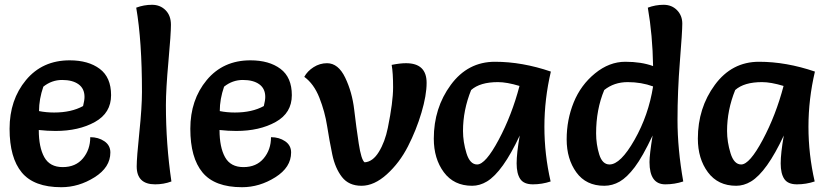

<svg xmlns="http://www.w3.org/2000/svg" viewBox="-20 -770 3460 802"><path d="M142 -227Q142 -155 165 -113.5Q188 -72 242 -72Q296 -72 326.5 -108.5Q357 -145 357 -197Q391 -197 416 -180Q441 -163 441 -133Q441 -71 375 -29.5Q309 12 236 12Q122 12 71 -49.5Q20 -111 20 -232Q20 -353 88.5 -435.5Q157 -518 271 -518Q349 -518 396.5 -482.5Q444 -447 444 -372.5Q444 -298 376.5 -260.5Q309 -223 212 -223Q178 -223 142 -227ZM143 -306Q173 -300 206 -300Q278 -300 327 -327Q333 -351 333 -365Q333 -400 308 -418Q283 -436 239.5 -436Q196 -436 161 -408Q143 -356 143 -306Z M549 -738Q581 -750 615 -750Q649 -750 671.5 -727.5Q694 -705 694 -666.5Q694 -628 683.5 -512.5Q673 -397 673 -331Q673 -168 696 -12Q664 0 628 0Q551 0 551 -75Q551 -111 562 -216.5Q573 -322 573 -386Q573 -599 549 -738Z M897 -227Q897 -155 920 -113.5Q943 -72 997 -72Q1051 -72 1081.5 -108.5Q1112 -145 1112 -197Q1146 -197 1171 -180Q1196 -163 1196 -133Q1196 -71 1130 -29.5Q1064 12 991 12Q877 12 826 -49.5Q775 -111 775 -232Q775 -353 843.5 -435.5Q912 -518 1026 -518Q1104 -518 1151.5 -482.5Q1199 -447 1199 -372.5Q1199 -298 1131.5 -260.5Q1064 -223 967 -223Q933 -223 897 -227ZM898 -306Q928 -300 961 -300Q1033 -300 1082 -327Q1088 -351 1088 -365Q1088 -400 1063 -418Q1038 -436 994.5 -436Q951 -436 916 -408Q898 -356 898 -306Z M1251 -449Q1264 -473 1290 -489.5Q1316 -506 1346 -506Q1393 -506 1422 -445.5Q1451 -385 1459.5 -312Q1468 -239 1478.5 -170.5Q1489 -102 1503 -92Q1537 -94 1562.5 -135.5Q1588 -177 1600 -236Q1622 -344 1622 -405Q1622 -466 1616 -499Q1651 -506 1676 -506Q1762 -506 1762 -424Q1762 -372 1740.5 -299.5Q1719 -227 1684 -158.5Q1649 -90 1596 -42Q1543 6 1490 6Q1437 6 1408.5 -30.5Q1380 -67 1368 -124.5Q1356 -182 1346.5 -243Q1337 -304 1314 -362Q1291 -420 1251 -449Z M2281 -471Q2254 -356 2254 -240.5Q2254 -125 2280 -12Q2244 0 2206 0Q2168 0 2153 -22.5Q2138 -45 2138 -87.5Q2138 -130 2151 -204Q2080 -52 2014 -12Q1984 6 1952 6Q1876 6 1834 -50.5Q1792 -107 1792 -191Q1792 -319 1863 -415.5Q1934 -512 2047.5 -512Q2161 -512 2281 -471ZM2150 -411Q2097 -427 2060 -427Q1985 -427 1948 -394Q1914 -310 1914 -223Q1914 -177 1928.5 -130Q1943 -83 1973 -83Q2008 -83 2063 -186Q2118 -289 2150 -411Z M2686 -738Q2718 -750 2752 -750Q2786 -750 2808 -727.5Q2830 -705 2830 -671.5Q2830 -638 2820 -513.5Q2810 -389 2810 -268.5Q2810 -148 2834 -12Q2798 0 2759 0Q2693 0 2693 -93Q2693 -124 2706 -204Q2664 -115 2631.5 -72Q2599 -29 2568.5 -11.5Q2538 6 2504 6Q2428 6 2387.5 -50Q2347 -106 2347 -188Q2347 -270 2376.5 -342.5Q2406 -415 2465.5 -463.5Q2525 -512 2592 -512Q2659 -512 2708 -494Q2706 -623 2686 -738ZM2708 -409Q2659 -427 2602 -427Q2545 -427 2504 -394Q2470 -313 2470 -213Q2470 -167 2483 -125Q2496 -83 2526 -83Q2572 -83 2630.5 -186Q2689 -289 2708 -409Z M3384 -471Q3357 -356 3357 -240.5Q3357 -125 3383 -12Q3347 0 3309 0Q3271 0 3256 -22.5Q3241 -45 3241 -87.5Q3241 -130 3254 -204Q3183 -52 3117 -12Q3087 6 3055 6Q2979 6 2937 -50.5Q2895 -107 2895 -191Q2895 -319 2966 -415.5Q3037 -512 3150.5 -512Q3264 -512 3384 -471ZM3253 -411Q3200 -427 3163 -427Q3088 -427 3051 -394Q3017 -310 3017 -223Q3017 -177 3031.5 -130Q3046 -83 3076 -83Q3111 -83 3166 -186Q3221 -289 3253 -411Z"/></svg>

Font: Salsa
Style: Regular
Weight: 400
Designer: John Vargas Beltrn
Foundry: John Vargas Beltran
Version: Version 1.002